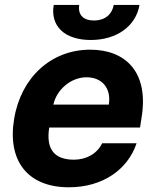

<svg xmlns="http://www.w3.org/2000/svg" viewBox="-20 -756 641 786"><path d="M261.7 10.7C401.6 10.7 503.2 -62.5 539.1 -169.4H398.1C377.5 -126.8 333.5 -102.3 283 -102.3C206 -102.3 166.9 -141.3 181.5 -234H553.3L559.7 -275.6C589.8 -460.9 494 -552.6 349.4 -552.6C188.9 -552.6 66.1 -438.6 38 -270.2C8.9 -97.3 93.8 10.7 261.7 10.7ZM198.5 -327.8C211.3 -387.8 269.2 -439.6 334.2 -439.6C399.5 -439.6 436.1 -392.8 425.4 -327.8ZM199.9 -735.8C185.4 -649.9 243.6 -592.3 351.6 -592.3C458.8 -592.3 536.6 -649.9 551.1 -735.8H445.7C439.6 -702.4 415.1 -672.2 364.7 -672.2C313.2 -672.2 299 -703.1 304.3 -735.8Z"/></svg>

Font: Margiela Sans
Style: Bold Italic
Weight: 700
Italic angle: -9.39999°
Designer: Stefan Endress, Andreas Faust
Version: Version 1.100;FEAKit 1.0